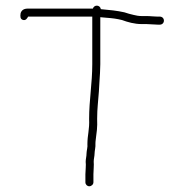

<svg xmlns="http://www.w3.org/2000/svg" viewBox="-20 -648 642 670"><path d="M291 -233C292.8 -196.4 285 -177.2 285 -145C286.5 -136.2 282 -121.3 282 -113C282 -101.9 279 -93.7 279 -83C280.7 -73 278 -50.9 278 -40V-12C278 -4.3 284 2 291.5 2C299 2 306 -4.3 306 -12V-40C306 -51.5 308.3 -73.2 307 -84C307 -93.8 310 -103.1 310 -112C310 -121.4 314.1 -135.9 313 -146C313 -150.7 313.3 -155.3 314 -160C317.1 -185.1 320.4 -202.3 319 -234C319 -270.7 323 -295.9 325 -328L327 -362C328.2 -379.8 330 -405.7 330 -424V-588L352 -586C372.6 -584.5 388.1 -582.5 406 -578C424.9 -570.9 449.5 -564 474 -564H491C504.5 -564 516.7 -562 530 -562H538C545.9 -562 552 -568.1 552 -576C552 -583.9 545.9 -590 538 -590H530C517.1 -590 505 -592 491 -592H474C464 -592 455 -593.7 446 -596L430 -600C424.7 -601.3 419.3 -603 414 -605C389 -610.6 361.6 -613.5 332 -616C329.2 -631.5 308.8 -632.5 304 -618H77C63.7 -618 55.3 -612.7 52 -602C50.2 -591.1 50.2 -581.4 60 -578.5C69.8 -575.5 75.2 -584.3 78 -590H302V-424C302 -357.4 291 -299.4 291 -233Z"/></svg>

Font: HoneyBee
Style: XLit
Weight: 200
Foundry: Cannot Into Space Fonts
Version: Version 0.89